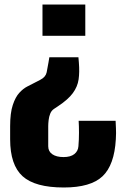

<svg xmlns="http://www.w3.org/2000/svg" viewBox="-20 -620 560 852"><path d="M263 212Q135.5 212 80.2 162Q25 112 25 -2Q25 -4 25 -13Q25 -22 25 -34.5Q25 -47 25 -60Q25 -119 36.8 -154.2Q48.5 -189.5 65.8 -208.2Q83 -227 101.2 -236.2Q119.5 -245.5 132 -252L159 -266Q182.5 -278 187 -298.8Q191.5 -319.5 195 -342L199 -366H328L330 -342Q333.5 -300 328.8 -267.5Q324 -235 303.2 -206.8Q282.5 -178.5 238 -149L220 -137Q208.5 -129.5 203 -116Q197.5 -102.5 195.8 -87.2Q194 -72 194 -60V29Q194 52 212.2 64.5Q230.5 77 262 77Q293 77 309.8 63.8Q326.5 50.5 328 29Q330.5 -0.5 330.5 -31Q330.5 -61.5 329 -84H493Q494 -63 494.5 -51.2Q495 -39.5 495 -29.2Q495 -19 494 -2Q487.5 112.5 435 162.2Q382.5 212 263 212ZM168.5 -461V-600H358.5V-461Z"/></svg>

Font: Big Shoulders Text Thin Black
Style: Regular
Weight: 900
Version: Version 2.002